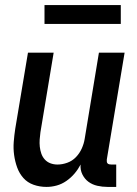

<svg xmlns="http://www.w3.org/2000/svg" viewBox="-20 -727 540 755"><path d="M163 8Q136 8 112 -0.5Q88 -9 72 -27Q56 -45 47.5 -68.5Q39 -92 35.5 -117.5Q32 -143 34 -169Q36 -195 40 -221L90 -520H191L139 -207Q137 -193 136 -178.5Q135 -164 136.5 -150Q138 -136 142.5 -123Q147 -110 156 -100Q165 -90 178 -85Q191 -80 206 -80Q225 -80 244.5 -87Q264 -94 278.5 -109Q293 -124 301.5 -143Q310 -162 313 -181L369 -520H470L400 -100Q400 -96 400 -92Q400 -88 402.5 -85Q405 -82 409 -81Q413 -80 418 -80H437V8H403Q382 8 362.5 3.5Q343 -1 328 -12Q313 -23 304 -41Q295 -59 297 -80Q287 -61 273 -44.5Q259 -28 241 -15.5Q223 -3 203 2.5Q183 8 163 8ZM455 -633H155V-707H455Z"/></svg>

Font: Iosevka Term Curly Semibold
Style: Italic
Weight: 600
Italic angle: -9°
Designer: Belleve Invis
Foundry: Belleve Invis
Version: Version 32.3.0